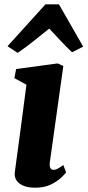

<svg xmlns="http://www.w3.org/2000/svg" viewBox="-20 -863 407 893"><path d="M144.5 10Q110.5 10 88.2 0.5Q66 -9 56 -25.2Q46 -41.5 49 -62.5Q52 -86 56.2 -116.8Q60.5 -147.5 65.5 -185.2Q70.5 -223 76.5 -267.5Q82.5 -312 89 -362.5Q95.5 -413 103 -469L47 -499.5L55 -542L248 -568L274.5 -556L212 -110Q209.5 -92 213.8 -82.5Q218 -73 229 -73Q237.5 -73 247.5 -78Q257.5 -83 274.5 -95.5L287.5 -61Q282 -53.5 264.2 -36.5Q246.5 -19.5 216.5 -4.8Q186.5 10 144.5 10ZM62 -617 15 -648 191.5 -843H254L367 -646L315 -620Q289 -644.5 262.2 -673.2Q235.5 -702 209 -730Q172.5 -701 135.8 -671.5Q99 -642 62 -617Z"/></svg>

Font: Merriweather Light 18pt Black
Style: Italic
Weight: 900
Italic angle: -7.8°
Version: Version 2.101